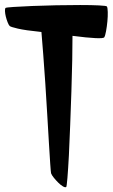

<svg xmlns="http://www.w3.org/2000/svg" viewBox="-90 -747 457 779"><path d="M343.8 -720.7Q346.7 -715.8 347.2 -698.2Q347.7 -680.7 345.7 -660.2Q343.8 -639.6 340.3 -620.6Q336.9 -601.6 333 -595.7Q330.1 -590.8 297.4 -592.3Q264.6 -593.8 204.1 -601.6Q204.1 -563.5 203.1 -503.9Q202.1 -444.3 199.7 -376.5Q197.3 -308.6 194.8 -240.2Q192.4 -171.9 189.5 -116.2Q186.5 -60.5 183.6 -25.4Q180.7 9.8 178.7 11.7Q174.8 14.6 165.5 9.3Q156.2 3.9 146.5 -5.9Q136.7 -15.6 128.4 -25.9Q120.1 -36.1 117.2 -43.9Q116.2 -47.9 113.8 -82Q111.3 -116.2 108.4 -168Q105.5 -219.7 101.6 -283.2Q97.7 -346.7 93.8 -409.2Q89.8 -471.7 85.4 -526.4Q81.1 -581.1 78.1 -617.2Q11.7 -624 -17.6 -630.9Q-46.9 -637.7 -50.8 -641.6Q-54.7 -645.5 -59.1 -656.7Q-63.5 -668 -66.4 -679.7Q-69.3 -691.4 -69.8 -701.7Q-70.3 -711.9 -67.4 -714.8Q-65.4 -716.8 -34.7 -718.8Q-3.9 -720.7 41 -722.7Q85.9 -724.6 138.2 -725.6Q190.4 -726.6 235.4 -726.6Q280.3 -726.6 311 -725.1Q341.8 -723.6 343.8 -720.7Z"/></svg>

Font: Jolly Lodger
Style: Regular
Weight: 400
Designer: Stuart Sandler
Foundry: Font Diner, Inc
Version: Version 1.000